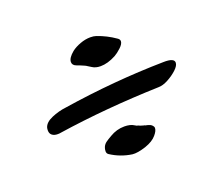

<svg xmlns="http://www.w3.org/2000/svg" viewBox="-80 -624 760 656"><g transform="rotate(-20 300.0 -296.5)"><path d="M546 -328Q546 -317 531.5 -303.5Q517 -290 497.5 -279.5Q478 -269 462 -269Q269 -263 95 -237Q91 -236 84 -236Q71 -236 63.5 -242Q56 -248 56 -259Q56 -265 57 -269Q62 -287 88 -298Q114 -309 140 -312Q327 -341 507 -344Q546 -345 546 -328ZM224 -435Q210 -440 210 -452Q210 -467 232 -485Q245 -495 264 -502Q283 -509 301 -509Q313 -509 322 -506Q357 -494 387 -473Q395 -468 395 -461Q395 -451 381.5 -438.5Q368 -426 357 -420Q327 -404 301 -404Q283 -404 271 -412L258 -420L255 -422L251 -424Q233 -432 224 -435ZM306 -183Q327 -183 340 -175L338 -176L347 -171Q353 -170 358 -167L368 -164Q370 -163 373 -163L374 -162Q385 -160 391.5 -157Q398 -154 402 -147Q403 -145 403 -142Q403 -132 391 -118Q378 -102 349 -92Q318 -82 300 -84Q258 -90 223 -113Q217 -117 217 -125Q217 -133 220 -140Q224 -149 231.5 -154.5Q239 -160 253 -168Q278 -183 306 -183Z"/></g></svg>

Font: Sedgwick Ave Display
Style: Regular
Weight: 400
Designer: Kevin Burke, Pedro Vergani
Foundry: Google, Inc.
Version: Version 1.000